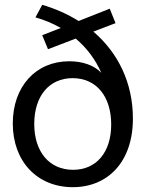

<svg xmlns="http://www.w3.org/2000/svg" viewBox="-20 -764 604 796"><path d="M282 12C426 12 531 -92 531 -272C531 -419 471 -544 367 -633L459 -668L435 -728L306 -677C261 -705 210 -728 155 -744L127 -692C165 -681 199 -667 232 -648L155 -618L179 -560L294 -604C340 -565 376 -517 400 -462C371 -493 323 -510 267 -510C128 -510 33 -405 33 -252C33 -95 134 12 282 12ZM283 -60C185 -60 122 -134 122 -250C122 -366 184 -440 281 -440C379 -440 441 -365 441 -248C441 -133 380 -60 283 -60Z"/></svg>

Font: Ronzino
Style: Regular
Weight: 400
Designer: Nunzio Mazzaferro
Foundry: Collletttivo
Version: Version 1.000;Glyphs 3.3 (3337)